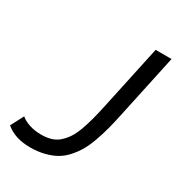

<svg xmlns="http://www.w3.org/2000/svg" viewBox="-211 -819 867 939"><g transform="rotate(30 222.0 -349.0)"><path d="M-39.1 -33.2 -1 -106Q15.6 -90.8 46.4 -80.3Q77.1 -69.8 115.2 -69.8Q146.5 -69.8 171.1 -77.4Q195.8 -85 214.8 -102.3Q233.9 -119.6 248 -141.1Q262.2 -162.6 274.7 -196.8Q287.1 -231 296.1 -265.1Q305.2 -299.3 315.9 -349.1L393.1 -709H482.9L405.8 -349.1Q395 -298.3 385 -260.7Q375 -223.1 360.8 -183.6Q346.7 -144 330.3 -116.2Q314 -88.4 291.3 -63Q268.6 -37.6 241.2 -22.2Q213.9 -6.8 177.7 2.2Q141.6 11.2 98.1 11.2Q13.7 11.2 -39.1 -33.2Z"/></g></svg>

Font: Rawline Medium
Style: Italic
Weight: 500
Italic angle: -12°
Designer: Matt McInerney, Pablo Impallari, Rodrigo Fuenzalida
Foundry: Matt McInerney, Pablo Impallari, Rodrigo Fuenzalida
Version: Version 4.020;PS 004.020;hotconv 1.0.88;makeotf.lib2.5.64775